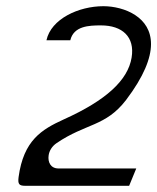

<svg xmlns="http://www.w3.org/2000/svg" viewBox="-20 -610 508 620"><path d="M62 -10H397L420 -66H169C143 -66 134 -87 137 -108C139 -123 148 -138 163 -148C257 -212 321 -201 387 -287C503 -440 476 -522 417 -561C387 -581 347 -590 314 -590C234 -590 145 -549 130 -480H207C218 -526 267 -528 306 -528C375 -528 416 -491 405 -424C393 -351 323 -286 185 -224C115 -192 56 -157 40 -38C37 -15 42 -10 62 -10Z"/></svg>

Font: Charger Pro
Style: LitObl
Weight: 300
Designer: Jasper
Foundry: Cannot Into Space Fonts
Version: Version 1.09